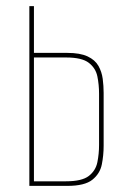

<svg xmlns="http://www.w3.org/2000/svg" viewBox="-20 -608 418 628"><path d="M76 0V-588H91V-435H200Q242 -435 266.5 -423.5Q291 -412 302 -392.5Q313 -373 316 -350Q319 -327 319 -304V-131Q319 -100 313 -70Q307 -40 282 -20Q257 0 200 0ZM91 -15H196Q248 -15 270.5 -32.5Q293 -50 298.5 -77.5Q304 -105 304 -134V-301Q304 -331 298.5 -358Q293 -385 270.5 -402.5Q248 -420 196 -420H91Z"/></svg>

Font: Alumni Sans Pinstripe
Style: Regular
Weight: 400
Designer: Robert E. Leuschke
Foundry: Robert E. Leuschke
Version: Version 1.010; ttfautohint (v1.8.4.7-5d5b)